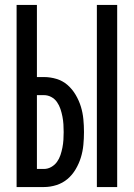

<svg xmlns="http://www.w3.org/2000/svg" viewBox="-20 -755 540 775"><path d="M371 0V-735H453V0ZM47 0V-735H129V-444H157Q183 -444 208 -436.5Q233 -429 252.5 -412Q272 -395 285.5 -372Q299 -349 306.5 -324.5Q314 -300 316.5 -274Q319 -248 319 -222Q319 -196 316.5 -170Q314 -144 306.5 -119.5Q299 -95 285.5 -72Q272 -49 252.5 -32.5Q233 -16 208 -8Q183 0 157 0ZM157 -73Q173 -73 187 -81Q201 -89 210 -101.5Q219 -114 224 -129Q229 -144 232 -159.5Q235 -175 236 -190.5Q237 -206 237 -222Q237 -238 236 -253.5Q235 -269 232 -284.5Q229 -300 224 -315Q219 -330 210 -343Q201 -356 187 -363.5Q173 -371 157 -371H129V-73Z"/></svg>

Font: Iosevka Term Curly Medium
Style: Regular
Weight: 500
Designer: Belleve Invis
Foundry: Belleve Invis
Version: Version 32.3.0